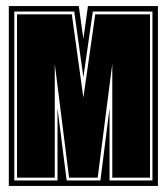

<svg xmlns="http://www.w3.org/2000/svg" viewBox="-20 -611 548 631"><path d="M9 0V-591H239L254 -483L269 -591H499V0ZM27 -18H169V-255L199 -18H310L340 -255V-18H481V-573H285L254 -357L224 -573H27ZM36 -27V-564H216L254 -290L293 -564H473V-27H349V-401L301 -27H207L160 -401V-27Z"/></svg>

Font: Alumni Sans Collegiate One SC
Style: Regular
Weight: 400
Designer: Robert E. Leuschke
Foundry: Robert E. Leuschke
Version: Version 1.100